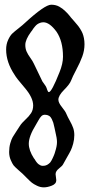

<svg xmlns="http://www.w3.org/2000/svg" viewBox="-20 -806 386 811"><path d="M179.7 -425.8Q182.6 -417 186.5 -417Q198.2 -417 231.4 -501Q246.1 -537.1 246.1 -566.4Q246.1 -631.8 218.8 -671.9Q189.5 -711.9 163.1 -711.9Q156.2 -711.9 149.4 -709.5Q142.6 -707 137.7 -703.6Q132.8 -700.2 127.9 -694.3Q123 -688.5 120.6 -685.1Q118.2 -681.6 115.2 -676.8L111.3 -671.9Q86.9 -638.7 86.9 -616.2Q86.9 -600.6 92.3 -588.4Q97.7 -576.2 107.9 -562Q118.2 -547.9 123 -537.1Q143.6 -493.2 159.2 -461.9Q162.1 -457 166.5 -451.7Q170.9 -446.3 173.8 -440.9Q176.8 -435.5 179.7 -425.8ZM161.1 -105.5Q166 -105.5 170.4 -106.4Q174.8 -107.4 178.7 -109.4Q182.6 -111.3 186 -114.3Q189.5 -117.2 191.9 -119.6Q194.3 -122.1 196.8 -127Q199.2 -131.8 200.7 -134.3Q202.1 -136.7 204.6 -142.6Q207 -148.4 208 -150.4Q209 -152.3 210.9 -158.2Q212.9 -164.1 212.9 -165Q220.7 -188.5 220.7 -206.1Q220.7 -221.7 213.9 -249Q212.9 -252.9 210 -267.1Q207 -281.2 205.1 -287.6Q203.1 -293.9 198.7 -303.2Q194.3 -312.5 187 -316.9Q179.7 -321.3 169.9 -321.3Q161.1 -321.3 155.3 -315.9Q149.4 -310.5 141.6 -296.4Q133.8 -282.2 131.8 -279.3Q101.6 -230.5 101.6 -199.2Q101.6 -170.9 123 -137.7Q124 -136.7 126.5 -133.3Q128.9 -129.9 129.4 -128.4Q129.9 -127 132.3 -124Q134.8 -121.1 135.7 -119.6Q136.7 -118.2 139.2 -115.7Q141.6 -113.3 143.1 -112.3Q144.5 -111.3 147 -109.9Q149.4 -108.4 151.4 -107.4Q153.3 -106.4 155.8 -106Q158.2 -105.5 161.1 -105.5ZM217.8 -44.9Q217.8 -29.3 199.2 -22Q180.7 -14.6 165 -14.6Q150.4 -14.6 136.2 -21.5Q122.1 -28.3 114.7 -34.2Q107.4 -40 93.3 -54.2Q79.1 -68.4 75.2 -72.3Q74.2 -73.2 58.1 -87.4Q42 -101.6 37.1 -107.9Q32.2 -114.3 25.4 -129.9Q18.6 -145.5 18.6 -164.1Q18.6 -183.6 23.4 -200.7Q28.3 -217.8 33.7 -227.1Q39.1 -236.3 49.3 -251.5Q59.6 -266.6 63.5 -273.4Q71.3 -286.1 86.9 -300.3Q102.5 -314.5 111.3 -328.1Q120.1 -341.8 120.1 -360.4Q120.1 -393.6 84.5 -435.1Q48.8 -476.6 42 -489.3Q5.9 -543 5.9 -596.7Q5.9 -619.1 14.2 -637.2Q22.5 -655.3 31.7 -664.1Q41 -672.9 59.1 -687Q77.1 -701.2 84 -708Q168.9 -786.1 196.3 -786.1Q205.1 -786.1 213.9 -784.2Q222.7 -782.2 230.5 -777.8Q238.3 -773.4 244.1 -769Q250 -764.6 256.3 -758.3Q262.7 -752 266.1 -748.5Q269.5 -745.1 273.9 -739.3Q278.3 -733.4 279.3 -732.4Q283.2 -728.5 293 -716.8Q302.7 -705.1 307.1 -700.2Q311.5 -695.3 318.4 -684.6Q325.2 -673.8 328.6 -665.5Q332 -657.2 334.5 -645Q336.9 -632.8 336.9 -619.1Q336.9 -592.8 327.6 -567.4Q318.4 -542 302.2 -511.7Q286.1 -481.4 280.3 -465.8Q274.4 -450.2 250.5 -426.3Q226.6 -402.3 226.6 -384.8Q226.6 -372.1 241.7 -353.5Q256.8 -335 260.7 -324.2Q265.6 -312.5 274.9 -295.9Q284.2 -279.3 289.1 -265.6Q293.9 -252 293.9 -235.4Q293.9 -216.8 289.1 -199.2Q284.2 -181.6 279.3 -171.4Q274.4 -161.1 262.7 -141.1Q251 -121.1 246.1 -111.3Q243.2 -105.5 229 -94.2Q214.8 -83 214.8 -70.3Q214.8 -66.4 216.3 -57.6Q217.8 -48.8 217.8 -44.9Z"/></svg>

Font: Isabella
Style: Medium
Weight: 500
Designer: John Stracke
Version: Version 001.202